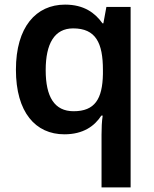

<svg xmlns="http://www.w3.org/2000/svg" viewBox="-20 -572 666 832"><path d="M420 11V240H546V-542H441L428 -471H424C392 -516 344 -552 262 -552C136 -552 49 -455 49 -270C49 -85 134 10 259 10C341 10 390 -26 419 -71H425C421 -46 420 -15 420 11ZM299 -90C216 -90 178 -152 178 -268C178 -383 216 -449 297 -449C395 -449 426 -386 426 -269V-251C424 -143 391 -90 299 -90Z"/></svg>

Font: Noto Sans Bengali SemiBold
Style: Regular
Weight: 600
Designer: Jelle Bosma - Monotype Design Team
Foundry: Monotype Imaging Inc.
Version: Version 2.003